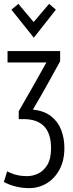

<svg xmlns="http://www.w3.org/2000/svg" viewBox="-21 -786 377 993"><path d="M130 187Q96 187 62 179Q28 171 -1 155L16 100Q40 113 65.5 119Q91 125 119 125Q148 125 176.5 111.5Q205 98 224 66.5Q243 35 243 -20Q243 -170 100 -170H76V-211Q112 -273 148.5 -337.5Q185 -402 219 -463H18V-522H290V-469Q261 -416 226 -353Q191 -290 149 -219Q207 -213 243 -185Q279 -157 295.5 -114Q312 -71 312 -21Q312 45 286.5 91.5Q261 138 220 162.5Q179 187 130 187ZM154 -591 38 -736 74 -766 153 -672 233 -766 268 -736Z"/></svg>

Font: Ubuntu Sans Condensed
Style: Regular
Weight: 400
Width: 3
Designer: Dalton Maag Ltd
Foundry: Dalton Maag Ltd
Version: Version 1.006; ttfautohint (v1.8.4.7-5d5b)